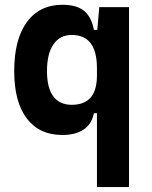

<svg xmlns="http://www.w3.org/2000/svg" viewBox="-20 -547 626 792"><path d="M236.8 9.8Q142.4 9.8 90.5 -58.3Q38.6 -126.5 38.6 -253.9Q38.6 -384.3 90.7 -455.8Q142.9 -527.3 237.8 -527.3Q296.9 -527.3 327.4 -501.7Q357.9 -476.1 367.2 -423.8H410.2L379.9 -265.6Q379.9 -334.7 353.9 -368.8Q327.9 -402.8 275.9 -402.8Q227.1 -402.8 200.5 -364Q173.8 -325.2 173.8 -253.9Q173.8 -184.6 199.7 -149.7Q225.6 -114.7 275.9 -114.7Q328.3 -114.7 354.1 -144.9Q379.9 -175 379.9 -235.4V-263.2L415 -80.1H367.2Q358.9 -35.6 325.4 -12.9Q292 9.8 236.8 9.8ZM379.9 224.6V-408.2L389.6 -517.6H512.2V224.6Z"/></svg>

Font: Cascadia Mono
Style: Regular
Weight: 400
Monospace: yes
Designer: Aaron Bell
Foundry: Saja Typeworks
Version: Version 2404.023